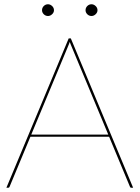

<svg xmlns="http://www.w3.org/2000/svg" viewBox="-20 -880 654 900"><path d="M233 -832Q233 -821.5 224.2 -813.2Q215.5 -805 205 -805Q193.5 -805 185.2 -813.2Q177 -821.5 177 -832Q177 -843.5 185.2 -851.8Q193.5 -860 205 -860Q215.5 -860 224.2 -851.8Q233 -843.5 233 -832ZM437 -832Q437 -821.5 428.2 -813.2Q419.5 -805 409 -805Q397.5 -805 389.2 -813.2Q381 -821.5 381 -832Q381 -843.5 389.2 -851.8Q397.5 -860 409 -860Q419.5 -860 428.2 -851.8Q437 -843.5 437 -832ZM604 0H595Q590.5 0 589 -5L491.5 -239H122.5L25 -5Q23.5 0 18 0H10L302 -700H312ZM126.5 -249H487.5L315 -663Q312.5 -668.5 310.8 -673.2Q309 -678 307 -683.5Q305 -678 303.2 -673.2Q301.5 -668.5 299 -663Z"/></svg>

Font: Lato TR Hairline
Style: Regular
Weight: 250
Designer: Lukasz Dziedzic
Foundry: Lukasz Dziedzic
Version: Version 1.104 2013